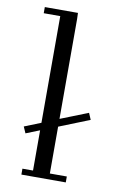

<svg xmlns="http://www.w3.org/2000/svg" viewBox="-84 -778 532 828"><g transform="rotate(10 182.5 -364.5)"><path d="M43.9 -206.1 116.2 -234.9V-702.1H43.9V-729H189L189.9 -702.1V-265.1L311 -313L323.2 -284.2L189.9 -231V-25.9H264.2V0H69.8V-25.9H116.2V-202.1L56.2 -178.2Z"/></g></svg>

Font: Dehuti
Style: Book
Weight: 400
Version: Version 1.2